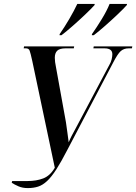

<svg xmlns="http://www.w3.org/2000/svg" viewBox="-20 -951 696 981"><path d="M40 -17 42 -26H121Q166 -26 201 -39.5Q236 -53 260 -94L145 -639Q136 -680 131.5 -692Q127 -704 113 -704H101L103 -714H359L357 -704H315Q285 -704 272.5 -692Q260 -680 260 -656Q260 -646 261.5 -634Q263 -622 266 -608L317 -326Q321 -301 324.5 -272.5Q328 -244 331 -224Q338 -241 346 -256.5Q354 -272 365 -292L539 -620Q547 -633 550.5 -648Q554 -663 554 -674Q554 -704 514 -704H457L459 -714H656L654 -704H637Q613 -704 597 -690Q581 -676 557 -629L324 -185Q292 -123 267.5 -85Q243 -47 220.5 -26Q198 -5 174.5 2.5Q151 10 122 10Q95 10 74.5 1Q54 -8 40 -17ZM450 -777Q474 -811 500 -853.5Q526 -896 540 -931H629L628 -925Q612 -907 581.5 -878Q551 -849 517.5 -819.5Q484 -790 459 -771H449ZM285 -777Q310 -813 334 -854Q358 -895 375 -931H464L463 -925Q446 -906 415.5 -877Q385 -848 352 -819Q319 -790 294 -771H284Z"/></svg>

Font: Noto Serif Display ExtraCondensed SemiBold
Style: Italic
Weight: 600
Width: 2
Italic angle: -12°
Designer: Monotype Design Team
Foundry: Monotype Imaging Inc.
Version: Version 2.009